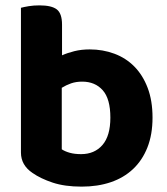

<svg xmlns="http://www.w3.org/2000/svg" viewBox="-20 -680 622 715"><path d="M314 -496Q363 -496 406 -480Q449 -464 480.5 -432Q512 -400 530 -352.5Q548 -305 548 -242Q548 -179 529 -131Q510 -83 475.5 -50.5Q441 -18 392.5 -1.5Q344 15 284 15Q221 15 176 0Q131 -15 101 -36Q58 -65 58 -112V-651Q69 -654 87 -657Q105 -660 127 -660Q172 -660 191.5 -645Q211 -630 211 -588V-474Q231 -483 257 -489.5Q283 -496 314 -496ZM286 -376Q263 -376 244.5 -369.5Q226 -363 210 -353V-124Q222 -116 240 -111Q258 -106 282 -106Q332 -106 361.5 -140Q391 -174 391 -242Q391 -312 362.5 -344Q334 -376 286 -376Z"/></svg>

Font: Baloo Tammudu 2
Style: Bold
Weight: 700
Designer: Maithili Shingre, Omkar Shende and Ek Type
Foundry: Ek Type
Version: Version 1.640;hotconv 1.0.111;makeotfexe 2.5.65597; ttfautoh